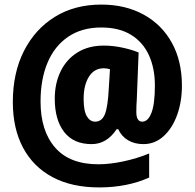

<svg xmlns="http://www.w3.org/2000/svg" viewBox="-20 -743 850 838"><path d="M774 -369Q774 -299 753 -241Q732 -183 694 -148.5Q656 -114 606 -114Q568 -114 539.5 -130.5Q511 -147 496 -179H489Q446 -114 380 -114Q301 -114 260 -167Q219 -220 219 -312Q219 -379 244.5 -431.5Q270 -484 318 -514Q366 -544 433 -544Q472 -544 512.5 -535.5Q553 -527 585 -514L577 -308Q576 -297 575.5 -282.5Q575 -268 575 -254Q575 -212 601 -212Q626 -212 641 -250.5Q656 -289 656 -370Q656 -445 630 -502Q604 -559 552 -591Q500 -623 422 -623Q337 -623 277.5 -582.5Q218 -542 187.5 -469.5Q157 -397 157 -300Q157 -172 220.5 -99Q284 -26 409 -26Q459 -26 518 -38.5Q577 -51 631 -73V32Q535 75 413 75Q293 75 209 30Q125 -15 80.5 -98.5Q36 -182 36 -298Q36 -425 84.5 -520.5Q133 -616 219.5 -669.5Q306 -723 422 -723Q527 -723 606.5 -679.5Q686 -636 730 -556.5Q774 -477 774 -369ZM345 -312Q345 -259 359 -235.5Q373 -212 395 -212Q425 -212 438 -245Q451 -278 455 -360L460 -441Q445 -445 433 -445Q391 -445 368 -408Q345 -371 345 -312Z"/></svg>

Font: Noto Sans Bengali Condensed Black
Style: Regular
Weight: 900
Width: 3
Designer: Joana Ranito - Universal Thirst; Jelle Bosma - Monotype Design Team
Foundry: Universal Thirst ehf.
Version: Version 3.000; ttfautohint (v1.8.4.7-5d5b)